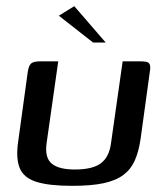

<svg xmlns="http://www.w3.org/2000/svg" viewBox="-20 -598 531 623"><path d="M169 -399 131 -132Q125 -86 148 -67Q171 -48 223 -48Q280 -48 307 -68Q334 -88 340 -132L378 -399Q379 -399 386.5 -399Q394 -399 403 -399Q412 -399 420 -399Q428 -399 431 -399Q446 -399 454.5 -397.5Q463 -396 466 -388.5Q469 -381 466 -364L436 -146Q430 -106 417.5 -77.5Q405 -49 380.5 -30.5Q356 -12 316 -3.5Q276 5 214 5Q139 5 98 -8Q57 -21 44 -52.5Q31 -84 39 -139L70 -364Q73 -385 81 -392Q89 -399 111 -399Q126 -399 140 -399Q154 -399 169 -399ZM282 -460 171 -547 221 -578 323 -460Z"/></svg>

Font: Genos Thin Medium
Style: Italic
Weight: 500
Italic angle: -8°
Version: Version 1.010